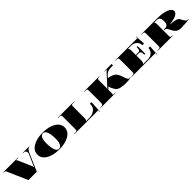

<svg xmlns="http://www.w3.org/2000/svg" viewBox="466 -2097 3739 3739"><g transform="rotate(-45 2336.0 -227.0)"><path d="M348.3 -444.1Q350.5 -443.2 352.7 -441.7Q354.9 -440.1 356.9 -437.9Q358.8 -435.8 360.6 -433.8Q362.3 -431.8 364.3 -428.1Q366.3 -424.4 367.6 -422.4Q368.9 -420.5 370.8 -416.1Q372.8 -411.7 373.5 -410.2Q374.1 -408.7 376.3 -403.8Q378.5 -399 378.9 -398.2L489.9 -144.2Q499.1 -124.1 499.1 -108.4H510.5Q510.5 -119.8 521.9 -145.1L613.6 -354Q620.6 -370.2 620.6 -386.4Q620.6 -411.3 606 -428.5Q591.3 -445.8 563.8 -445.8H544.6V-454.5H721.2V-445.8H716.8Q671.8 -445.8 632 -353.6L477.7 0H247.8L79.5 -384.6Q76.9 -390.7 71.9 -402.3Q66.9 -413.9 65.3 -417.4Q63.8 -420.9 59.9 -427.9Q55.9 -434.9 53.3 -436.6Q50.7 -438.4 45.9 -441.4Q41.1 -444.5 35.6 -445.1Q30.2 -445.8 22.3 -445.8H8.7V-454.5H414.3V-445.8H348.3Z M824.5 -59.4Q721.2 -123.3 721.2 -227.3Q721.2 -331.3 824.5 -395.1Q927.9 -458.9 1097 -458.9Q1266.2 -458.9 1369.5 -395.1Q1472.9 -331.3 1472.9 -227.3Q1472.9 -123.3 1369.5 -59.4Q1266.2 4.4 1097 4.4Q927.9 4.4 824.5 -59.4ZM1093.5 -445.8Q1048.5 -445.8 1024.7 -398.8Q1000.9 -351.8 1000.9 -262.2Q1000.9 -138.5 1026.4 -73.6Q1052 -8.7 1100.5 -8.7Q1145.5 -8.7 1169.4 -55.7Q1193.2 -102.7 1193.2 -192.3Q1193.2 -316 1167.6 -380.9Q1142 -445.8 1093.5 -445.8Z M1516.6 -454.5H1962.4V-445.8H1927.4Q1892 -445.8 1883.5 -437.3Q1875 -428.8 1875 -393.4V-69.9Q1875 -41.1 1853.1 -19.2V-17.5H1942.3Q1990.8 -17.5 2035.4 -34.5Q2080 -51.6 2110.8 -86.3Q2141.6 -121.1 2143.4 -166.1L2146 -206.7L2189.7 -205.4L2175.7 40.6L2167 40.2L2170.5 -8.7H2170Q2164.8 -3.5 2160 -1.7Q2155.2 0 2143.8 0H1516.6V-8.7H1542.8Q1578.2 -8.7 1586.8 -17.3Q1595.3 -25.8 1595.3 -61.2V-393.4Q1595.3 -428.8 1586.8 -437.3Q1578.2 -445.8 1542.8 -445.8H1516.6Z M2233.4 -454.5H2653V-445.8H2644.2Q2608.8 -445.8 2600.3 -437.3Q2591.8 -428.8 2591.8 -393.4V-197.6Q2591.8 -176.6 2588.7 -168.3L2591.8 -166.5Q2597.5 -179.6 2609.3 -190.6L2799.4 -398.6Q2833.5 -435.8 2851.4 -444.1V-445.8H2792.4V-454.5H2991.3V-415.2H2942.3Q2839.6 -415.2 2789.8 -360.1L2744.3 -309.9Q2769.2 -307.7 2798.7 -300.3Q2828.2 -292.8 2863.6 -274.7Q2899 -256.6 2918.7 -232.5Q2939.2 -207.2 2956.1 -165.9Q2972.9 -124.6 2981.9 -92.4Q2990.8 -60.3 3005.7 -36.1Q3020.5 -11.8 3039.8 -11.8Q3049.4 -11.8 3070.4 -17L3072.6 -8.7Q3000.9 8.7 2950.2 8.7Q2905.2 8.7 2873 6.6Q2840.9 4.4 2801.6 -2.8Q2762.2 -10.1 2733.8 -26.9Q2705.4 -43.7 2690.1 -69.5Q2648.6 -139.4 2635.1 -187.9L2591.8 -139.9V-36.7Q2591.8 -25.3 2590 -20.5Q2588.3 -15.7 2583 -10.5V-8.7H2648.6V0H2233.4V-8.7H2259.6Q2312.1 -8.7 2312.1 -61.2V-393.4Q2312.1 -428.8 2303.5 -437.3Q2295 -445.8 2259.6 -445.8H2233.4Z M3090 -454.5H3675.3Q3686.6 -454.5 3691.4 -452.8Q3696.2 -451 3701.5 -445.8H3701.9L3699.3 -494.8L3708 -495.2L3719.4 -288.5L3675.7 -287.6Q3671.3 -357.5 3626.3 -397.3Q3581.3 -437.1 3509.6 -437.1H3426.6V-435.3Q3448.4 -413.5 3448.4 -384.6V-244.8H3508.7Q3534.1 -244.8 3545.9 -250.9Q3557.7 -257 3563.8 -277.5Q3569.9 -298.1 3569.9 -340.9H3596.2V-131.1H3569.9Q3569.9 -174 3563.8 -194.5Q3557.7 -215 3545.9 -221.2Q3534.1 -227.3 3508.7 -227.3H3448.4V-69.9Q3448.4 -41.1 3426.6 -19.2V-17.5H3549Q3621.1 -17.5 3668.1 -57Q3715 -96.6 3719.4 -166.1H3763.1L3751.7 40.6L3743 40.2L3745.6 -8.7H3745.2Q3739.9 -3.5 3735.1 -1.7Q3730.3 0 3719 0H3090V-8.7H3116.3Q3151.7 -8.7 3160.2 -17.3Q3168.7 -25.8 3168.7 -61.2V-393.4Q3168.7 -428.8 3160.2 -437.3Q3151.7 -445.8 3116.3 -445.8H3090Z M3806.8 -454.5H4252.6Q4402.1 -454.5 4493.4 -417.2Q4584.8 -379.8 4584.8 -319.1Q4584.8 -295 4567.7 -274.9Q4550.7 -254.8 4525.3 -241.9Q4500 -229 4466.1 -219.2Q4432.3 -209.4 4403 -204.3Q4373.7 -199.3 4344.8 -196.7V-191.4Q4353.6 -190.6 4377.6 -188.6Q4401.7 -186.6 4418.5 -184.9Q4435.3 -183.1 4459.1 -178.5Q4483 -174 4499.6 -167.8Q4516.2 -161.7 4531.2 -150.6Q4546.3 -139.4 4552.9 -125Q4574.7 -78.2 4599 -45.7Q4623.3 -13.1 4645.1 -13.1Q4650.3 -13.1 4670 -17L4672.2 -8.7Q4645.1 -0.9 4563.2 4.2Q4481.2 9.2 4444.5 9.2Q4390.7 9.2 4352.1 -12.7Q4313.4 -34.5 4283.2 -91.8Q4279.3 -99.7 4272.1 -113.9Q4264.9 -128.1 4260.9 -135.3Q4257 -142.5 4250.9 -153.4Q4244.8 -164.3 4239.7 -169.8Q4234.7 -175.3 4228.4 -181.4Q4222 -187.5 4215.3 -189.9Q4208.5 -192.3 4200.6 -192.3H4189.2V-209.8H4226.4Q4264.9 -209.8 4285 -237.8Q4305.1 -265.7 4305.1 -319.1Q4305.1 -376.7 4285 -406.9Q4264.9 -437.1 4226.4 -437.1H4147.7V-435.3Q4165.2 -417.8 4165.2 -384.6V-61.2Q4165.2 -25.8 4173.7 -17.3Q4182.3 -8.7 4217.7 -8.7H4226.4V0H3806.8V-8.7H3833Q3868.4 -8.7 3877 -17.3Q3885.5 -25.8 3885.5 -61.2V-393.4Q3885.5 -428.8 3877 -437.3Q3868.4 -445.8 3833 -445.8H3806.8Z"/></g></svg>

Font: FoglihtenBlackPcs
Style: BlackPcs
Weight: 900
Version: Version 0.75